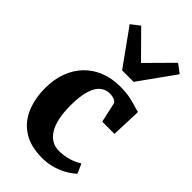

<svg xmlns="http://www.w3.org/2000/svg" viewBox="-270 -962 1049 1049"><g transform="rotate(45 255.0 -437.0)"><path d="M285.5 11Q196 11 138.8 -25.8Q81.5 -62.5 54.2 -126.8Q27 -191 27 -272Q27 -338.5 47 -392.8Q67 -447 104.5 -486.2Q142 -525.5 194.5 -546.5Q247 -567.5 311.5 -567.5Q356 -567.5 387.2 -561.2Q418.5 -555 440.8 -547.5Q463 -540 478.5 -537.5L472 -362H377.5L352.5 -475Q350.5 -484 341.5 -489.8Q332.5 -495.5 321 -498Q309.5 -500.5 299 -500.5Q268 -500.5 244 -481.5Q220 -462.5 206.2 -419Q192.5 -375.5 192 -302Q192 -247 201 -205.5Q210 -164 227.2 -136.5Q244.5 -109 268.8 -95.2Q293 -81.5 322 -81.5Q352.5 -81.5 377.5 -87Q402.5 -92.5 423 -101.5Q443.5 -110.5 458.5 -120L483 -65.5Q470 -51.5 441.5 -33.5Q413 -15.5 373.2 -2.2Q333.5 11 285.5 11ZM256 -637 107 -844.5 157 -883.5 300.5 -738.5 443 -882.5 493.5 -844.5 345 -637Z"/></g></svg>

Font: Merriweather 24pt ExtraBold
Style: Regular
Weight: 800
Version: Version 2.100